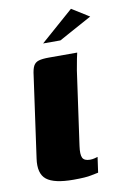

<svg xmlns="http://www.w3.org/2000/svg" viewBox="-81 -734 504 786"><g transform="rotate(-10 171.5 -340.5)"><path d="M160 5Q80 5 48.5 -20Q17 -45 26 -107L73 -443Q76 -470 83 -483Q90 -496 105 -500.5Q120 -505 147 -505H265Q264 -501 259.5 -479.5Q255 -458 251 -433L208 -127Q203 -92 210 -78Q217 -64 241 -64Q251 -64 260.5 -66.5Q270 -69 273 -70L264 -6Q256 -5 234 0Q212 5 160 5ZM134 -566 271 -686 343 -641 206 -566Z"/></g></svg>

Font: Genos Thin ExtraBold
Style: Italic
Weight: 800
Italic angle: -8°
Version: Version 1.010